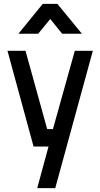

<svg xmlns="http://www.w3.org/2000/svg" viewBox="-20 -764 523 1001"><path d="M19 -499H113L226 -91H256L370 -499H464L268 217H174L233 0H155ZM76 -588 203 -744H279L407 -588H304L242 -665L179 -588Z"/></svg>

Font: TitilliumText22L Lt
Style: Medium
Weight: 500
Designer: Campivisivi
Foundry: Campivisivi
Version: 1.000